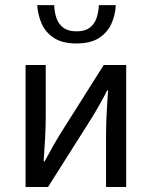

<svg xmlns="http://www.w3.org/2000/svg" viewBox="-20 -745 605 765"><path d="M81.9 0V-486H162.2V-284.1Q162.2 -244.1 160 -198.9Q157.7 -153.8 153.9 -102.1H157.9Q172.3 -128.8 189.5 -159.5Q206.8 -190.2 220.5 -212.2L393.3 -486H482.8V0H402.5V-202.5Q402.5 -241.3 404.6 -286.7Q406.8 -332.2 410.8 -384.5H406.8Q393.1 -357 375.8 -326.5Q358.6 -296.1 344.2 -273.1L171.4 0ZM284.8 -571.8Q228.7 -571.8 195.1 -593.8Q161.5 -615.8 146 -650.8Q130.6 -685.8 128.3 -724.6H195.9Q196.9 -696.4 205.1 -672.5Q213.4 -648.7 232.7 -634.4Q252 -620.1 284.8 -620.1Q318.3 -620.1 337.2 -634.4Q356.2 -648.7 364.5 -672.5Q372.8 -696.4 373.8 -724.6H441.3Q439.7 -685.8 424 -650.8Q408.2 -615.8 374.6 -593.8Q340.9 -571.8 284.8 -571.8Z"/></svg>

Font: Source Sans 3
Style: Regular
Weight: 200
Designer: Paul D. Hunt
Foundry: Adobe
Version: Version 3.046;hotconv 1.0.118;makeotfexe 2.5.65603